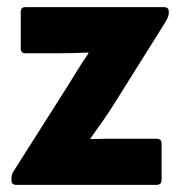

<svg xmlns="http://www.w3.org/2000/svg" viewBox="-20 -517 505 537"><path d="M25 0Q12 0 12 -13V-17Q12 -26 16 -35L169 -276Q183 -299 198 -323Q213 -347 227 -367V-370Q203 -369 182 -368.5Q161 -368 139 -368H51Q38 -368 38 -382V-484Q38 -497 51 -497H438Q452 -497 452 -485V-480Q452 -475 449.5 -468.5Q447 -462 440 -451L299 -226Q284 -202 267.5 -178.5Q251 -155 233 -130V-128Q262 -129 282 -129Q302 -129 327 -129H418Q432 -129 432 -115V-14Q432 0 418 0Z"/></svg>

Font: Sofia Sans Semi Condensed Black
Style: Regular
Weight: 900
Designer: Botio Nikoltchev, Ani Petrova
Foundry: lettersoup
Version: Version 4.100; ttfautohint (v1.8.4.7-5d5b)